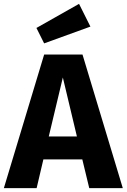

<svg xmlns="http://www.w3.org/2000/svg" viewBox="-33 -976 657 996"><path d="M430 0 394 -149H192L157 0H-13L196 -693H395L604 0ZM220 -268H366L293 -574ZM436 -838 196 -751 156 -831 377 -956Z"/></svg>

Font: Fira Sans BGR
Style: Bold
Weight: 700
Designer: bBox Type GmbH & Carrois Corporate GbR & Edenspiekermann AG
Foundry: bBox Type GmbH & Carrois Corporate GbR & Edenspiekermann AG
Version: Version 4.301